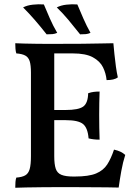

<svg xmlns="http://www.w3.org/2000/svg" viewBox="-20 -883 648 906"><path d="M52 -679Q68 -678 92.5 -677.5Q117 -677 144.5 -676.5Q172 -676 196.5 -676Q221 -676 236 -676V-146Q236 -108 243 -87Q250 -66 270 -58Q290 -50 325 -50L319 0Q291 0 253.5 0Q216 0 176.5 0.5Q137 1 104 1.5Q71 2 52 3Q52 -12 53 -24.5Q54 -37 57 -45Q84 -47 99 -55.5Q114 -64 120 -85Q126 -106 126 -146V-540Q126 -576 120 -594.5Q114 -613 99 -621Q84 -629 57 -631Q54 -640 53 -653Q52 -666 52 -679ZM518 -177Q536 -173 548.5 -167Q561 -161 571 -152Q560 -118 552.5 -76.5Q545 -35 540 2Q519 1 484.5 1Q450 1 407.5 0.5Q365 0 319 0L325 -50H333Q399 -50 433.5 -64.5Q468 -79 486 -107Q504 -135 518 -177ZM450 -451Q449 -426 448.5 -397.5Q448 -369 448 -341Q448 -312 448.5 -281Q449 -250 450 -224Q435 -224 422.5 -225.5Q410 -227 398 -230Q394 -280 371.5 -298Q349 -316 290 -316H220V-364H290Q350 -364 372.5 -380Q395 -396 396 -443Q410 -448 423 -449.5Q436 -451 450 -451ZM515 -679Q517 -657 520 -627Q523 -597 527 -568.5Q531 -540 536 -518Q527 -511 513.5 -508Q500 -505 483 -505Q480 -537 466 -565.5Q452 -594 418.5 -612.5Q385 -631 323 -631H212L235 -676Q313 -676 369 -676.5Q425 -677 461 -678Q497 -679 515 -679ZM200 -721Q170 -759 143.5 -789.5Q117 -820 89 -848Q108 -858 135 -861Q162 -864 187 -862Q200 -831 215 -796.5Q230 -762 250 -728Q239 -723 227.5 -722Q216 -721 200 -721ZM358 -721Q328 -759 302 -790Q276 -821 248 -848Q267 -858 293.5 -861Q320 -864 345 -862Q358 -831 373 -796.5Q388 -762 407 -728Q396 -723 385 -722Q374 -721 358 -721Z"/></svg>

Font: Vollkorn Medium
Style: Regular
Weight: 500
Designer: Friedrich Althausen
Foundry: Friedrich Althausen
Version: Version 5.000